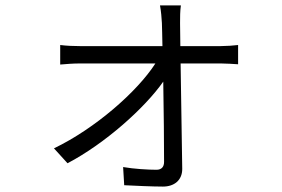

<svg xmlns="http://www.w3.org/2000/svg" viewBox="-20 -630 1040 708"><path d="M645 -460 644 -545C644 -567 644 -589 647 -610H570C574 -588 576 -564 577 -545C578 -527 578 -497 579 -460H274C251 -460 226 -461 202 -464V-392C226 -394 249 -396 275 -396H553C486 -292 331 -156 179 -83L229 -28C368 -101 514 -232 582 -329C584 -219 585 -98 585 -33C585 -15 576 -4 557 -4C527 -4 474 -7 434 -14L438 53C476 55 543 58 581 58C622 58 652 35 652 -7L646 -396H795C814 -396 842 -394 858 -393V-464C844 -462 813 -460 794 -460Z"/></svg>

Font: Noto Sans Japanese DemiLight
Style: Regular
Weight: 350
Designer: Ryoko NISHIZUKA (kana & ideographs); Paul D. Hunt (Latin, Greek & Cyrillic); Wenlong ZHANG (bopomofo); Sandoll Communica
Foundry: Adobe Systems Incorporated
Version: Version 1.000;PS 1;hotconv 1.0.78;makeotf.lib2.5.61930